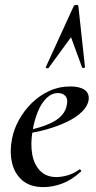

<svg xmlns="http://www.w3.org/2000/svg" viewBox="-20 -752 392 784"><path d="M158 12Q102 12 70 -16.5Q38 -45 28.5 -90Q19 -135 29 -185Q36 -223 57 -261.5Q78 -300 109.5 -331Q141 -362 181 -380.5Q221 -399 267 -399Q306 -399 325.5 -385Q345 -371 342 -345Q339 -320 315.5 -296.5Q292 -273 253.5 -254.5Q215 -236 168 -223Q121 -210 71 -204L73 -217Q146 -228 195.5 -253.5Q245 -279 253 -324Q258 -348 247 -360Q236 -372 217 -372Q191 -372 170 -351.5Q149 -331 134.5 -296Q120 -261 113 -218Q104 -165 111.5 -122.5Q119 -80 144 -54.5Q169 -29 210 -29Q231 -29 256 -36Q281 -43 304 -60Q306 -62 309.5 -58Q313 -54 311 -52Q273 -17 234 -2.5Q195 12 158 12ZM300 -727 327 -478Q327 -475 321.5 -474.5Q316 -474 315 -477L270 -600L178 -474Q176 -472 171 -473.5Q166 -475 167 -478L281 -727Q284 -732 292 -732Q300 -732 300 -727Z"/></svg>

Font: Cormorant Garamond Light SemiBold
Style: Italic
Weight: 600
Italic angle: -10°
Version: Version 4.001